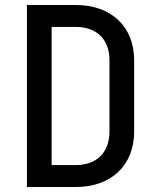

<svg xmlns="http://www.w3.org/2000/svg" viewBox="-20 -750 640 770"><path d="M284 0C426 0 518 -87 518 -222V-509C518 -643 426 -730 284 -730H88V0ZM187 -642H284C368 -642 419 -592 419 -509V-222C419 -139 368 -88 284 -88H187Z"/></svg>

Font: Tekne LDO Medium
Style: Regular
Weight: 500
Monospace: yes
Designer: Alessio Laiso, Mario Rullo, Paolo Rosset
Foundry: Alessio Laiso
Version: Version 1.000;hotconv 1.0.109;makeotfexe 2.5.65596